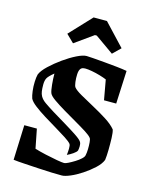

<svg xmlns="http://www.w3.org/2000/svg" viewBox="-123 -898 781 988"><g transform="rotate(15 268.0 -404.0)"><path d="M43 -4 50 -190H117L137 -88Q163 -80 196.5 -72.5Q230 -65 258.5 -60Q287 -55 298 -55Q305 -55 320 -62.5Q335 -70 352 -80.5Q369 -91 381.5 -102.5Q394 -114 395 -123Q398 -136 398.5 -155.5Q399 -175 397.5 -192Q396 -209 392 -214Q384 -225 358 -241.5Q332 -258 298 -277.5Q264 -297 230.5 -317Q197 -337 172 -354.5Q147 -372 142 -385Q137 -398 134 -428.5Q131 -459 131 -487Q104 -465 97 -452Q90 -439 90 -417Q90 -396 92 -382Q94 -368 100 -357Q109 -341 127.5 -328Q146 -315 178 -295Q211 -275 248.5 -252.5Q286 -230 314.5 -211Q343 -192 349 -181Q354 -172 353.5 -158.5Q353 -145 351 -136Q347 -127 331.5 -116.5Q316 -106 301 -99Q303 -115 303.5 -133Q304 -151 299 -158Q291 -168 266.5 -184Q242 -200 209 -219.5Q176 -239 143 -259.5Q110 -280 85.5 -299Q61 -318 54 -333Q49 -347 46 -371Q43 -395 44 -420Q45 -445 49 -460Q58 -482 86 -508.5Q114 -535 149 -560Q184 -585 216.5 -601Q249 -617 268 -617Q276 -617 302.5 -615Q329 -613 363.5 -610Q398 -607 431 -603.5Q464 -600 486 -596L478 -420H413L394 -526Q380 -532 358 -538.5Q336 -545 314 -549Q292 -553 279 -553Q259 -553 253 -543Q246 -534 245 -513.5Q244 -493 246.5 -473Q249 -453 254 -446Q264 -433 295.5 -415Q327 -397 366 -376Q405 -355 440.5 -332.5Q476 -310 495 -287Q500 -273 501 -242.5Q502 -212 501.5 -179Q501 -146 498 -125Q489 -102 463.5 -78.5Q438 -55 407 -34.5Q376 -14 347.5 -2Q319 10 303 10Q283 10 249 9Q215 8 176.5 5.5Q138 3 102.5 1Q67 -1 43 -4ZM183 -662 142 -702 251 -818H322L431 -702L390 -662L291 -732H281Z"/></g></svg>

Font: Grenze Gotisch SemiBold
Style: Regular
Weight: 600
Designer: Renata Polastri
Foundry: Omnibus-Type
Version: Version 1.001